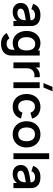

<svg xmlns="http://www.w3.org/2000/svg" viewBox="1404 -2246 1098 3946"><g transform="rotate(90 1953.0 -273.0)"><path d="M221 15Q162.5 15 122 -7.5Q82 -29.5 61 -66Q40 -102.5 40 -148Q40 -268 163 -309.5Q197 -320.5 239.5 -328.5Q267 -334 297.2 -338.8Q327.5 -343.5 373.8 -350Q420 -356.5 441.5 -360L398.5 -335.5Q399 -392 373 -418.2Q347 -444.5 287.5 -444.5Q247 -444.5 214.5 -426.2Q182 -408 169.5 -369L59.5 -403.5Q80 -474.5 137.5 -514.8Q195 -555 287.5 -555Q445.5 -555 495.5 -454.5Q508.5 -428.5 512.2 -401.2Q516 -374 516 -331.5V0H410.5V-117L428 -98Q391.5 -39 342.5 -12Q293.5 15 221 15ZM245 -81Q285 -81 315 -95.5Q342 -109 360 -129.8Q378 -150.5 384.5 -170.5Q396.5 -200 396.5 -271.5L433.5 -260.5Q269 -235 223.5 -220.5Q158 -197.5 158 -149.5Q158 -118.5 181.2 -99.8Q204.5 -81 245 -81Z M873 255Q803 255 746.2 223.8Q689.5 192.5 658.5 137.5L769.5 82.5Q784.5 111 812.2 125.8Q840 140.5 873.5 140.5Q935.5 140.5 969.2 109.8Q1003 79 1001.5 24V-129.5H1016.5V-540H1122V26Q1122 69.5 1114.5 102Q1097 177 1033.2 216Q969.5 255 873 255ZM862.5 15Q788 15 732.5 -22.5Q677 -60 646.5 -124.5Q616 -189 616 -270Q616 -351.5 647 -416.5Q678.5 -482 735.2 -518.5Q792 -555 867 -555Q943.5 -555 996.5 -518Q1048 -481 1075.2 -416.5Q1102.5 -352 1102.5 -270Q1102.5 -140 1039.2 -62.5Q976 15 862.5 15ZM881 -93Q949.5 -93 983 -139.2Q1016.5 -185.5 1016.5 -270Q1016.5 -353 984 -400Q951.5 -447 885 -447Q837 -447 805 -423.5Q743.5 -376.5 743.5 -270Q743.5 -189.5 779.2 -141.2Q815 -93 881 -93Z M1383 0H1262V-540H1368.5V-408.5L1355.5 -425.5Q1377 -483.5 1422.5 -511.5Q1452 -531.5 1490.2 -538.8Q1528.5 -546 1566 -540V-427.5Q1543 -435 1510.8 -432Q1478.5 -429 1454.5 -414.5Q1383 -376 1383 -274.5Z M1856 -802.5 1778.5 -617.5H1687L1764.5 -802.5ZM1671 0V-540H1791.5V0Z M2176 15Q2092.5 15 2033.5 -22.5Q1975 -59.5 1943.5 -123.8Q1912 -188 1911.5 -270Q1912 -353 1944.5 -417.5Q1977.5 -483 2037.2 -519Q2097 -555 2177.5 -555Q2269 -555 2333 -508.8Q2397 -462.5 2416.5 -382.5L2296.5 -350Q2282.5 -393 2250.2 -417.5Q2218 -442 2176 -442Q2129.5 -442 2098.5 -420Q2039 -376 2039 -270Q2039 -191 2074.2 -144.5Q2109.5 -98 2176 -98Q2223 -98 2251 -119.2Q2279 -140.5 2293.5 -183.5L2416.5 -156Q2391.5 -73.5 2329 -29.2Q2266.5 15 2176 15Z M2740.5 15Q2659.5 15 2599 -21.5Q2538.5 -58 2505.2 -122.5Q2472 -187 2472 -270Q2472 -355 2506 -419Q2540.5 -484 2601 -519.5Q2661.5 -555 2740.5 -555Q2822 -555 2882.5 -518.5Q2943.5 -482 2976.8 -417.5Q3010 -353 3010 -270Q3010 -185.5 2976.5 -122Q2942.5 -56.5 2881.5 -20.8Q2820.5 15 2740.5 15ZM2740.5 -98Q2810.5 -98 2846.5 -144.5Q2882.5 -191 2882.5 -270Q2882.5 -350 2846.2 -396Q2810 -442 2740.5 -442Q2671 -442 2635.2 -396.5Q2599.5 -351 2599.5 -270Q2599.5 -190 2636 -144Q2672.5 -98 2740.5 -98Z M3250.5 0H3130V-735H3250.5Z M3551.5 15Q3493 15 3452.5 -7.5Q3412.5 -29.5 3391.5 -66Q3370.5 -102.5 3370.5 -148Q3370.5 -268 3493.5 -309.5Q3527.5 -320.5 3570 -328.5Q3597.5 -334 3627.8 -338.8Q3658 -343.5 3704.2 -350Q3750.5 -356.5 3772 -360L3729 -335.5Q3729.5 -392 3703.5 -418.2Q3677.5 -444.5 3618 -444.5Q3577.5 -444.5 3545 -426.2Q3512.5 -408 3500 -369L3390 -403.5Q3410.5 -474.5 3468 -514.8Q3525.5 -555 3618 -555Q3776 -555 3826 -454.5Q3839 -428.5 3842.8 -401.2Q3846.5 -374 3846.5 -331.5V0H3741V-117L3758.5 -98Q3722 -39 3673 -12Q3624 15 3551.5 15ZM3575.5 -81Q3615.5 -81 3645.5 -95.5Q3672.5 -109 3690.5 -129.8Q3708.5 -150.5 3715 -170.5Q3727 -200 3727 -271.5L3764 -260.5Q3599.5 -235 3554 -220.5Q3488.5 -197.5 3488.5 -149.5Q3488.5 -118.5 3511.8 -99.8Q3535 -81 3575.5 -81Z"/></g></svg>

Font: Vortex Mix
Style: Bold
Weight: 700
Designer: Mikhail Sharanda
Foundry: Mikhail Sharanda
Version: Version 4.504;Glyphs 3.1.2 (3151)